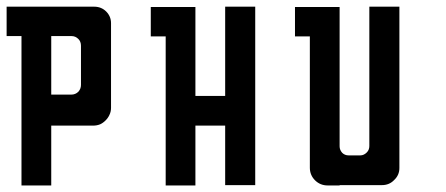

<svg xmlns="http://www.w3.org/2000/svg" viewBox="-20 -860 1347 580"><path d="M315.4 -790Q315.4 -790 315.4 -775.4Q315.4 -760.7 315.4 -751Q315.4 -751 315.4 -741.2Q315.4 -732.4 315.4 -676.8Q315.4 -652.3 315.4 -617.2Q315.4 -583 315.4 -534.2Q315.4 -522.5 310.5 -512.7Q306.6 -503.9 298.8 -496.1Q291 -488.3 282.2 -484.4Q272.5 -480.5 260.7 -480.5Q260.7 -480.5 241.2 -480.5Q222.7 -480.5 197.3 -480.5Q180.7 -480.5 164.1 -480.5Q147.5 -480.5 134.8 -480.5Q134.8 -480.5 134.8 -452.1Q134.8 -424.8 134.8 -389.6Q134.8 -365.2 134.8 -341.8Q134.8 -318.4 134.8 -299.8Q134.8 -299.8 120.1 -299.8Q112.3 -299.8 101.6 -299.8Q67.4 -299.8 44.9 -299.8Q44.9 -299.8 44.9 -327.1Q44.9 -355.5 44.9 -390.6Q44.9 -414.1 44.9 -438.5Q44.9 -461.9 44.9 -480.5Q44.9 -480.5 44.9 -515.6Q44.9 -550.8 44.9 -574.2Q44.9 -574.2 44.9 -600.6Q44.9 -627.9 44.9 -663.1Q44.9 -686.5 44.9 -710Q44.9 -733.4 44.9 -751Q44.9 -751 28.3 -751Q11.7 -751 0 -751Q0 -751 0 -754.9Q0 -757.8 0 -765.6Q0 -773.4 0 -784.2Q0 -817.4 0 -839.8Q0 -839.8 16.6 -839.8Q34.2 -839.8 44.9 -839.8Q44.9 -839.8 79.1 -839.8Q112.3 -839.8 134.8 -839.8Q134.8 -839.8 155.3 -839.8Q174.8 -839.8 200.2 -839.8Q217.8 -839.8 234.4 -839.8Q252 -839.8 264.6 -839.8Q286.1 -839.8 300.8 -825.2Q315.4 -810.5 315.4 -790ZM224.6 -721.7Q224.6 -734.4 216.8 -742.2Q208 -751 196.3 -751Q196.3 -751 172.9 -751Q150.4 -751 134.8 -751Q134.8 -751 134.8 -723.6Q134.8 -697.3 134.8 -662.1Q134.8 -638.7 134.8 -615.2Q134.8 -591.8 134.8 -574.2Q134.8 -574.2 138.7 -574.2Q140.6 -574.2 142.6 -574.2Q150.4 -574.2 195.3 -574.2Q208 -574.2 216.8 -583Q224.6 -591.8 224.6 -603.5Q224.6 -603.5 224.6 -609.4Q224.6 -614.3 224.6 -644.5Q224.6 -658.2 224.6 -676.8Q224.6 -695.3 224.6 -721.7Z M660.2 -480.5Q660.2 -419.9 660.2 -300.8Q690.4 -300.8 751 -300.8Q751 -480.5 751 -839.8Q720.7 -839.8 660.2 -839.8Q660.2 -750 660.2 -570.3Q630.9 -570.3 570.3 -570.3Q570.3 -659.2 570.3 -838.9Q541 -838.9 480.5 -838.9Q480.5 -838.9 480.5 -838.9Q465.8 -838.9 435.5 -838.9Q435.5 -824.2 435.5 -801.8Q435.5 -779.3 435.5 -750Q450.2 -750 480.5 -750Q480.5 -599.6 480.5 -299.8Q510.7 -299.8 570.3 -299.8Q570.3 -360.4 570.3 -480.5Q600.6 -480.5 660.2 -480.5Z M1095.7 -839.8Q1095.7 -839.8 1129.9 -839.8Q1164.1 -839.8 1186.5 -839.8Q1186.5 -839.8 1186.5 -771.5Q1186.5 -703.1 1186.5 -613.3Q1186.5 -554.7 1186.5 -495.1Q1186.5 -435.5 1186.5 -390.6Q1186.5 -390.6 1186.5 -377Q1186.5 -363.3 1186.5 -353.5Q1186.5 -353.5 1186.5 -353.5Q1186.5 -353.5 1186.5 -352.5Q1186.5 -331.1 1170.9 -316.4Q1156.2 -300.8 1133.8 -300.8Q1133.8 -300.8 1120.1 -300.8Q1105.5 -300.8 1095.7 -300.8Q1095.7 -300.8 1062.5 -300.8Q1028.3 -300.8 1005.9 -300.8Q1005.9 -300.8 1005.9 -300.8Q1005.9 -299.8 1005.9 -299.8Q1005.9 -299.8 1003.9 -299.8Q1002.9 -299.8 1002 -299.8Q997.1 -299.8 969.7 -299.8Q947.3 -299.8 931.6 -315.4Q916 -331.1 916 -353.5Q916 -353.5 916 -368.2Q916 -381.8 916 -390.6Q916 -390.6 916 -446.3Q916 -501 916 -572.3Q916 -619.1 916 -667Q916 -713.9 916 -750Q916 -750 899.4 -750Q882.8 -750 871.1 -750Q871.1 -750 871.1 -753.9Q871.1 -757.8 871.1 -764.6Q871.1 -772.5 871.1 -783.2Q871.1 -816.4 871.1 -838.9Q871.1 -838.9 887.7 -838.9Q905.3 -838.9 916 -838.9Q916 -838.9 950.2 -838.9Q983.4 -838.9 1005.9 -838.9Q1005.9 -838.9 1005.9 -833Q1005.9 -826.2 1005.9 -789.1Q1005.9 -773.4 1005.9 -750Q1005.9 -726.6 1005.9 -694.3Q1005.9 -647.5 1005.9 -580.1Q1005.9 -512.7 1005.9 -418Q1005.9 -407.2 1013.7 -398.4Q1021.5 -390.6 1033.2 -390.6Q1033.2 -390.6 1037.1 -390.6Q1042 -390.6 1068.4 -390.6Q1079.1 -390.6 1087.9 -399.4Q1095.7 -407.2 1095.7 -418.9Q1095.7 -418.9 1095.7 -483.4Q1095.7 -547.9 1095.7 -630.9Q1095.7 -687.5 1095.7 -742.2Q1095.7 -797.9 1095.7 -839.8Z"/></svg>

Font: Reach
Style: Fill
Weight: 400
Designer: Billy Harris
Version: Version 1.0